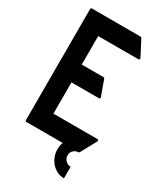

<svg xmlns="http://www.w3.org/2000/svg" viewBox="-221 -819 919 1074"><g transform="rotate(30 239.0 -282.5)"><path d="M379 1Q361 1 347.5 13.5Q334 26 334 45Q334 65 347.5 79Q361 93 379 93H381V168Q357 168 336.5 158Q316 148 301 131.5Q286 115 277 93Q268 71 268 46Q268 19 276 0H42Q34 0 34 -8V-725Q34 -733 42 -733H356Q361 -733 363 -729L415 -629Q417 -624 415 -620.5Q413 -617 408 -617H149V-433H289Q295 -433 297 -428L333 -328Q335 -324 332.5 -321Q330 -318 325 -318H149V-116H433Q438 -116 440 -112.5Q442 -109 440 -105L385 -4Q384 -2 383 -1.5Q382 -1 381 0V1H379Z"/></g></svg>

Font: RonaldsonGothic
Style: Regular
Weight: 400
Designer: Mr. Robertson for MacKellar, Smiths & Jordan Co. Philadelphia
Foundry: CAT-Fonts Peter Wiegel
Version: Version 1.000